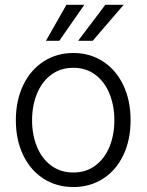

<svg xmlns="http://www.w3.org/2000/svg" viewBox="-20 -755 600 786"><path d="M44.9 -262.7Q44.9 -343.3 74.7 -405.8Q104.5 -468.3 158.2 -503.2Q211.9 -538.1 280.3 -538.1Q348.6 -538.1 402.1 -503.2Q455.6 -468.3 485.1 -405.8Q514.6 -343.3 514.6 -262.7Q514.6 -182.6 485.1 -120.4Q455.6 -58.1 402.1 -23.7Q348.6 10.7 280.3 10.7Q211.4 10.7 158 -23.7Q104.5 -58.1 74.7 -120.4Q44.9 -182.6 44.9 -262.7ZM448.2 -262.7Q448.2 -321.8 428.5 -370.8Q408.7 -419.9 370.6 -448.7Q332.5 -477.5 280.3 -477.5Q227.5 -477.5 189.2 -448.7Q150.9 -419.9 131.1 -370.8Q111.3 -321.8 111.3 -262.7Q111.3 -203.6 131.1 -154.8Q150.9 -106 189.2 -77.4Q227.5 -48.8 280.3 -48.8Q332.5 -48.8 370.6 -77.4Q408.7 -106 428.5 -154.8Q448.2 -203.6 448.2 -262.7ZM411.1 -735.4H486.3L359.4 -587.9H299.8ZM252 -735.4H325.2L222.7 -587.9H168Z"/></svg>

Font: Pretendard Std Light
Style: Regular
Weight: 300
Designer: Base glyphs from Inter by Rasmus Andersson; Hangeul glyphs from Noto Sans CJK(Source Han Sans) by Jang Soo-young and Kan
Foundry: Kil Hyung-jin
Version: Version 1.309